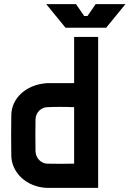

<svg xmlns="http://www.w3.org/2000/svg" viewBox="-20 -910 631 935"><path d="M341 -730V-505H208C106 -498 36 -431 35 -349C34 -274 34 -228 35 -153C36 -70 108 1 209 5H458V-730ZM153 -173C152 -235 152 -267 153 -329C154 -365 183 -387 209 -388C245 -390 300 -390 341 -388V-113C297 -112 253 -112 209 -113C183 -114 154 -137 153 -173ZM205 -890 299 -775H497L591 -890H446L406 -832H390L350 -890Z"/></svg>

Font: Fervojo
Style: Bold
Weight: 700
Designer: kohakuno
Version: ver.1.0